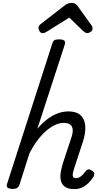

<svg xmlns="http://www.w3.org/2000/svg" viewBox="-20 -1286 691 1322"><path d="M492 16Q449 16 427.5 0.5Q406 -15 399.5 -41Q393 -67 398 -98.5Q403 -130 413 -162L473 -344Q488 -389 475 -414.5Q462 -440 418 -440Q389 -440 357.5 -425Q326 -410 295 -382.5Q264 -355 235.5 -316.5Q207 -278 183 -231L113 -11Q108 2 98 8.5Q88 15 65 15Q49 15 35.5 8Q22 1 28 -18L339 -983Q345 -1003 354.5 -1009Q364 -1015 384 -1015Q415 -1015 423.5 -1005.5Q432 -996 425 -976L237 -399Q261 -428 286.5 -450Q312 -472 339 -487.5Q366 -503 394 -511Q422 -519 450 -519Q506 -519 534.5 -493Q563 -467 567 -420Q571 -373 551 -311L487 -115Q483 -102 481 -89Q479 -76 484 -67.5Q489 -59 504 -59Q517 -59 529 -66.5Q541 -74 551.5 -85Q562 -96 570 -107Q576 -116 586 -119Q596 -122 612 -112Q628 -102 629 -91.5Q630 -81 624 -70Q614 -53 595.5 -32.5Q577 -12 551 2Q525 16 492 16ZM273 -1058Q261 -1058 253 -1070Q245 -1082 245 -1093Q245 -1103 248.5 -1108Q252 -1113 256 -1117L418 -1243Q433 -1256 446.5 -1261Q460 -1266 476 -1266Q489 -1266 499.5 -1259.5Q510 -1253 518 -1240L611 -1110Q616 -1103 616.5 -1097.5Q617 -1092 617 -1087Q617 -1075 604 -1066.5Q591 -1058 582 -1058Q572 -1058 565 -1063Q558 -1068 550 -1075L457 -1165L304 -1069Q297 -1065 289.5 -1061.5Q282 -1058 273 -1058Z"/></svg>

Font: Playwrite BE VLG
Style: Regular
Weight: 400
Designer: Veronika Burian, José Scaglione
Foundry: TypeTogether
Version: Version 1.002